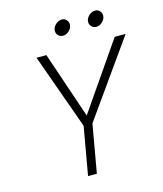

<svg xmlns="http://www.w3.org/2000/svg" viewBox="-126 -960 894 1053"><g transform="rotate(-15 321.5 -433.5)"><path d="M290 -273 137 -700H193L321 -323L581 -700H643L340 -273L292 0H242ZM272 -816Q272 -835 288.5 -851Q305 -867 325 -867Q340 -867 350.5 -856Q361 -845 361 -830Q361 -811 345 -795Q329 -779 310 -779Q294 -779 283 -789.5Q272 -800 272 -816ZM461 -816Q461 -835 477.5 -851Q494 -867 514 -867Q529 -867 539.5 -856Q550 -845 550 -830Q550 -811 534 -795Q518 -779 499 -779Q483 -779 472 -789.5Q461 -800 461 -816Z"/></g></svg>

Font: Niramit ExtraLight
Style: Italic
Weight: 200
Italic angle: -10°
Designer: Katatrad Aksorn Co.,Ltd.
Foundry: Cadson Demak Co.,Ltd.
Version: Version 1.000; ttfautohint (v1.6)